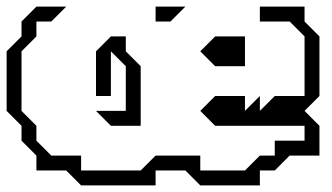

<svg xmlns="http://www.w3.org/2000/svg" viewBox="-20 -515 1003 580"><path d="M450 -450V-495H540L495 -450ZM315 -135 270 -180H360V-315L315 -360V-225H270V-360L315 -405H360V-360L405 -315V-135ZM90 0V-45L45 -90V-135L0 -180V-360L45 -405V-450L90 -495H180L135 -450H90V-405L45 -360V-180L90 -135V-90L135 -45H225V0H405L450 -45H585V0H720L765 -45H810V-90H900V-135H630L585 -180L630 -225H720V-180L765 -225V-180L810 -225H900V-405L855 -450H765V-495H900V-450L945 -405V-225L900 -180L945 -135V-45H855L810 0H765V45H585L540 0H450V45H225L180 0ZM585 -360 630 -405H720V-315H630Z"/></svg>

Font: Rubik Iso
Style: Regular
Weight: 400
Designer: Hubert and Fischer, NaN
Foundry: Hubert and Fischer, NaN
Version: Version 2.200